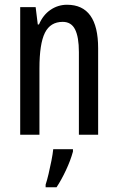

<svg xmlns="http://www.w3.org/2000/svg" viewBox="-20 -567 496 808"><path d="M262 -547Q393 -547 393 -364V0H312V-348Q312 -411 296 -443Q280 -475 244 -475Q192 -475 169 -429Q146 -383 146 -279V0H65V-537H130L139 -464H144Q161 -504 192.5 -525.5Q224 -547 262 -547ZM287 71Q277 108 257.5 149.5Q238 191 218 221H172V210Q178 192 184.5 164.5Q191 137 196.5 109Q202 81 204 61H287Z"/></svg>

Font: Noto Sans Kannada ExtraCondensed
Style: Regular
Weight: 400
Width: 2
Designer: Jelle Bosma - Monotype Design Team
Foundry: Monotype Imaging Inc.
Version: Version 2.005; ttfautohint (v1.8.4.7-5d5b)